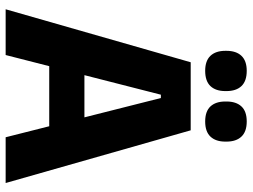

<svg xmlns="http://www.w3.org/2000/svg" viewBox="-124 -748 872 663"><g transform="rotate(90 311.5 -416.0)"><path d="M11.5 0 194.5 -639H429.5L611.5 0H453.5L318 -536H306.5L169.5 0ZM167 -150.5V-272H455V-150.5ZM224 -689Q189.5 -689 172.2 -707.2Q155 -725.5 155 -758.5V-762.5Q155 -796 172.2 -814.2Q189.5 -832.5 224 -832.5Q259.5 -832.5 276.8 -814.2Q294 -796 294 -762.5V-758.5Q294 -725.5 276.8 -707.2Q259.5 -689 224 -689ZM399 -689Q364 -689 347 -707.2Q330 -725.5 330 -758.5V-762.5Q330 -796 347 -814.2Q364 -832.5 399 -832.5Q434 -832.5 451.2 -814.2Q468.5 -796 468.5 -762.5V-758.5Q468.5 -725.5 451.2 -707.2Q434 -689 399 -689Z"/></g></svg>

Font: Anek Tamil
Style: Bold
Weight: 700
Designer: Aadarsh Rajan (Tamil), Yesha Goshar (Latin)
Foundry: Ek Type
Version: Version 1.003